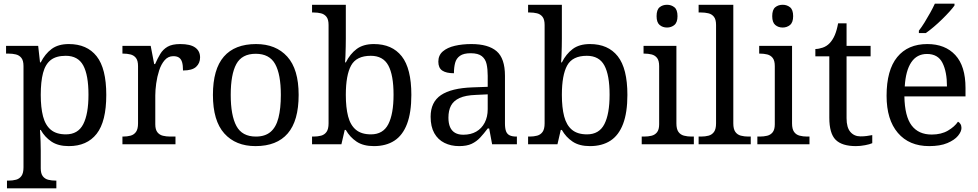

<svg xmlns="http://www.w3.org/2000/svg" viewBox="-20 -786 5330 1046"><path d="M18 240V198H26Q49 198 67.5 193Q86 188 97 172.5Q108 157 108 126V-426Q108 -456 96.5 -470.5Q85 -485 66.5 -489.5Q48 -494 26 -494H13V-536H188L198 -446H202Q225 -492 261 -519Q297 -546 355 -546Q454 -546 506.5 -479.5Q559 -413 559 -269Q559 -124 506.5 -57Q454 10 355 10Q297 10 260.5 -14.5Q224 -39 202 -78H198Q200 -49 201 -16.5Q202 16 202 35V131Q202 160 213.5 174.5Q225 189 243.5 193.5Q262 198 284 198H287V240ZM339 -54Q405 -54 433.5 -109.5Q462 -165 462 -270Q462 -377 433.5 -429.5Q405 -482 338 -482Q286 -482 256.5 -459Q227 -436 214.5 -388.5Q202 -341 202 -269Q202 -200 214.5 -152Q227 -104 257 -79Q287 -54 339 -54Z M647 0V-42H650Q673 -42 691.5 -47Q710 -52 721 -67.5Q732 -83 732 -114V-426Q732 -456 720.5 -470.5Q709 -485 690.5 -489.5Q672 -494 650 -494H647V-536H801L820 -437H825Q838 -467 853 -492Q868 -517 893 -531.5Q918 -546 962 -546Q1017 -546 1043.5 -527Q1070 -508 1070 -473Q1070 -442 1048.5 -422Q1027 -402 977 -402Q977 -430 972 -447Q967 -464 955.5 -472Q944 -480 924 -480Q896 -480 877 -458Q858 -436 847 -402Q836 -368 831 -331.5Q826 -295 826 -266V-109Q826 -80 837.5 -65.5Q849 -51 867.5 -46.5Q886 -42 908 -42H936V0Z M1372 10Q1264 10 1202 -59Q1140 -128 1140 -269Q1140 -409 1199.5 -477.5Q1259 -546 1375 -546Q1483 -546 1545 -477.5Q1607 -409 1607 -269Q1607 -128 1547.5 -59Q1488 10 1372 10ZM1374 -42Q1424 -42 1454 -67.5Q1484 -93 1497 -144Q1510 -195 1510 -269Q1510 -381 1479 -437Q1448 -493 1373 -493Q1298 -493 1267.5 -437Q1237 -381 1237 -269Q1237 -157 1268 -99.5Q1299 -42 1374 -42Z M2017 10Q1959 10 1922.5 -14.5Q1886 -39 1864 -78H1858L1840 0H1680V-42H1688Q1711 -42 1729.5 -47Q1748 -52 1759 -67.5Q1770 -83 1770 -114V-650Q1770 -680 1758.5 -694.5Q1747 -709 1728.5 -713.5Q1710 -718 1688 -718H1680V-760H1864V-576Q1864 -559 1863.5 -532.5Q1863 -506 1862 -481.5Q1861 -457 1860 -446H1864Q1887 -492 1923 -519Q1959 -546 2017 -546Q2116 -546 2168.5 -479.5Q2221 -413 2221 -269Q2221 -173 2197.5 -111Q2174 -49 2128.5 -19.5Q2083 10 2017 10ZM2001 -54Q2067 -54 2095.5 -109.5Q2124 -165 2124 -270Q2124 -377 2095.5 -429.5Q2067 -482 2000 -482Q1922 -482 1893 -429.5Q1864 -377 1864 -269Q1864 -200 1876.5 -152Q1889 -104 1919 -79Q1949 -54 2001 -54Z M2481 10Q2437 10 2401.5 -7.5Q2366 -25 2346 -60.5Q2326 -96 2326 -150Q2326 -230 2382.5 -268Q2439 -306 2554 -310L2637 -313V-373Q2637 -409 2631 -436.5Q2625 -464 2605 -480Q2585 -496 2544 -496Q2506 -496 2486 -482Q2466 -468 2459.5 -443.5Q2453 -419 2453 -387Q2411 -387 2389.5 -401.5Q2368 -416 2368 -450Q2368 -485 2392.5 -506Q2417 -527 2458 -536.5Q2499 -546 2548 -546Q2640 -546 2685.5 -507Q2731 -468 2731 -373V-114Q2731 -86 2737 -70.5Q2743 -55 2757 -48.5Q2771 -42 2793 -42H2796V0H2661L2645 -86H2637Q2616 -58 2596 -36.5Q2576 -15 2549.5 -2.5Q2523 10 2481 10ZM2504 -52Q2545 -52 2574.5 -69Q2604 -86 2620.5 -117.5Q2637 -149 2637 -191V-272L2573 -269Q2516 -267 2483.5 -252Q2451 -237 2437 -210.5Q2423 -184 2423 -145Q2423 -114 2432 -93.5Q2441 -73 2459 -62.5Q2477 -52 2504 -52Z M3194 10Q3136 10 3099.5 -14.5Q3063 -39 3041 -78H3035L3017 0H2857V-42H2865Q2888 -42 2906.5 -47Q2925 -52 2936 -67.5Q2947 -83 2947 -114V-650Q2947 -680 2935.5 -694.5Q2924 -709 2905.5 -713.5Q2887 -718 2865 -718H2857V-760H3041V-576Q3041 -559 3040.5 -532.5Q3040 -506 3039 -481.5Q3038 -457 3037 -446H3041Q3064 -492 3100 -519Q3136 -546 3194 -546Q3293 -546 3345.5 -479.5Q3398 -413 3398 -269Q3398 -173 3374.5 -111Q3351 -49 3305.5 -19.5Q3260 10 3194 10ZM3178 -54Q3244 -54 3272.5 -109.5Q3301 -165 3301 -270Q3301 -377 3272.5 -429.5Q3244 -482 3177 -482Q3099 -482 3070 -429.5Q3041 -377 3041 -269Q3041 -200 3053.5 -152Q3066 -104 3096 -79Q3126 -54 3178 -54Z M3476 0V-42H3489Q3511 -42 3529.5 -46.5Q3548 -51 3559.5 -65.5Q3571 -80 3571 -109V-426Q3571 -456 3559.5 -470.5Q3548 -485 3529.5 -489.5Q3511 -494 3489 -494H3486V-536H3665V-114Q3665 -83 3676 -67.5Q3687 -52 3706 -47Q3725 -42 3747 -42H3760V0ZM3614 -636Q3590 -636 3573.5 -650Q3557 -664 3557 -698Q3557 -733 3573.5 -746.5Q3590 -760 3614 -760Q3637 -760 3654 -746.5Q3671 -733 3671 -698Q3671 -664 3654 -650Q3637 -636 3614 -636Z M3786 0V-42H3799Q3822 -42 3840.5 -47Q3859 -52 3870 -67.5Q3881 -83 3881 -114V-650Q3881 -680 3869.5 -694.5Q3858 -709 3839.5 -713.5Q3821 -718 3799 -718H3786V-760H3975V-114Q3975 -83 3986 -67.5Q3997 -52 4016 -47Q4035 -42 4057 -42H4070V0Z M4106 0V-42H4119Q4141 -42 4159.5 -46.5Q4178 -51 4189.5 -65.5Q4201 -80 4201 -109V-426Q4201 -456 4189.5 -470.5Q4178 -485 4159.5 -489.5Q4141 -494 4119 -494H4116V-536H4295V-114Q4295 -83 4306 -67.5Q4317 -52 4336 -47Q4355 -42 4377 -42H4390V0ZM4244 -636Q4220 -636 4203.5 -650Q4187 -664 4187 -698Q4187 -733 4203.5 -746.5Q4220 -760 4244 -760Q4267 -760 4284 -746.5Q4301 -733 4301 -698Q4301 -664 4284 -650Q4267 -636 4244 -636Z M4643 10Q4567 10 4532.5 -24.5Q4498 -59 4498 -145V-479H4422V-519Q4440 -519 4462 -526.5Q4484 -534 4500 -551Q4517 -569 4528 -595Q4539 -621 4546 -659H4592V-536H4723V-479H4592V-142Q4592 -91 4613 -67Q4634 -43 4668 -43Q4686 -43 4701 -45Q4716 -47 4732 -50V-6Q4719 0 4693 5Q4667 10 4643 10Z M5042 10Q4933 10 4871.5 -62Q4810 -134 4810 -264Q4810 -404 4868 -475Q4926 -546 5032 -546Q5129 -546 5184.5 -486Q5240 -426 5240 -307V-261H4907Q4909 -152 4946.5 -102.5Q4984 -53 5056 -53Q5108 -53 5144.5 -74.5Q5181 -96 5199 -123Q5206 -120 5212 -111Q5218 -102 5218 -89Q5218 -69 5199 -46Q5180 -23 5141 -6.5Q5102 10 5042 10ZM5139 -315Q5139 -395 5114.5 -443.5Q5090 -492 5030 -492Q4975 -492 4944.5 -446.5Q4914 -401 4909 -315ZM4986 -619Q5001 -638 5017 -664Q5033 -690 5048 -717Q5063 -744 5073 -766H5180V-756Q5171 -743 5153 -723Q5135 -703 5112.5 -681Q5090 -659 5067 -639.5Q5044 -620 5024 -606H4986Z"/></svg>

Font: Noto Serif Ethiopic
Style: Regular
Weight: 400
Designer: Monotype Design Team
Foundry: Monotype Imaging Inc.
Version: Version 2.102